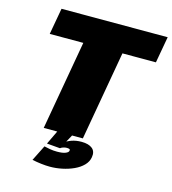

<svg xmlns="http://www.w3.org/2000/svg" viewBox="-126 -777 970 1083"><g transform="rotate(15 359.0 -236.0)"><path d="M175.5 0H404L495.5 -521H691L718.5 -675H98.5L71 -521H267ZM265 202.5Q300.5 202.5 336.5 195Q372.5 187.5 403.5 173.2Q434.5 159 455.2 138Q476 117 480.5 90.5Q487 56 465.8 38.2Q444.5 20.5 402.5 20.5Q370.5 20.5 344.5 29.8Q318.5 39 303.5 52.5L293.5 87Q298.5 82.5 309 78.8Q319.5 75 329.5 75Q341.5 75 346.2 77.5Q351 80 349.5 87Q348 96.5 331.2 103.2Q314.5 110 282.5 110Q260 110 240 106.5Q220 103 206.5 99.5L161 190.5Q187 196 214.2 199.2Q241.5 202.5 265 202.5ZM293.5 87 341 0H254.5L216 80.5Z"/></g></svg>

Font: Anybody Thin Black
Style: Italic
Weight: 900
Italic angle: -10°
Version: Version 1.113;gftools[0.9.25]